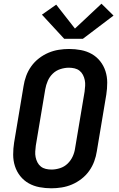

<svg xmlns="http://www.w3.org/2000/svg" viewBox="-20 -1007 640 1035"><path d="M257 8Q224 8 192.5 2Q161 -4 134.5 -19Q108 -34 89 -58Q70 -82 60.5 -111.5Q51 -141 51 -173.5Q51 -206 56 -238L107 -543Q111 -570 121 -597.5Q131 -625 148.5 -649.5Q166 -674 190 -692.5Q214 -711 241 -722.5Q268 -734 296.5 -738.5Q325 -743 352 -743Q385 -743 416.5 -737Q448 -731 474.5 -716Q501 -701 520 -677Q539 -653 548.5 -623.5Q558 -594 558 -561.5Q558 -529 553 -497L502 -192Q498 -165 488 -137.5Q478 -110 460.5 -85.5Q443 -61 419 -42.5Q395 -24 368 -12.5Q341 -1 312.5 3.5Q284 8 257 8ZM258 -93Q280 -93 303.5 -100.5Q327 -108 344.5 -125Q362 -142 372 -164Q382 -186 385 -209L436 -513Q438 -529 439 -544.5Q440 -560 437 -575Q434 -590 427 -603.5Q420 -617 408.5 -626Q397 -635 382 -638.5Q367 -642 351 -642Q329 -642 305.5 -634.5Q282 -627 264.5 -610Q247 -593 237.5 -571Q228 -549 224 -526L173 -222Q171 -206 170 -190.5Q169 -175 172 -160Q175 -145 182 -131.5Q189 -118 200.5 -109Q212 -100 227 -96.5Q242 -93 258 -93ZM326 -798 206 -928 283 -982 384 -853 527 -987 592 -923 427 -798Z"/></svg>

Font: Iosevka SS04 Extended
Style: Bold Italic
Weight: 700
Width: 7
Italic angle: -9°
Monospace: yes
Designer: Belleve Invis
Foundry: Belleve Invis
Version: Version 19.0.0; ttfautohint (v1.8.4)